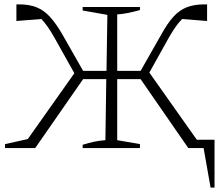

<svg xmlns="http://www.w3.org/2000/svg" viewBox="-20 -677 1006 878"><path d="M3 0V-18L107 -41L320 -342L230 -503Q197 -562 169 -590L55 -581V-657Q62 -657 68 -657Q114 -657 147.5 -643.5Q181 -630 208.5 -600Q236 -570 265 -520L360 -353H467L471 -609L358 -629V-645H620V-631Q591 -623 567 -618Q543 -613 516 -611V-353H623L718 -520Q746 -571 773.5 -601Q801 -631 834.5 -644Q868 -657 915 -657Q920 -657 927 -657V-581L813 -590Q784 -562 751 -503L663 -345L880 -38H961V181H943L911 0H841L623 -315H516V-36L620 -18V0H358V-15Q388 -24 411 -29Q434 -34 462 -36L466 -315H360L141 0Z"/></svg>

Font: Piazzolla SC ExtraLight
Style: Regular
Weight: 200
Designer: Juan Pablo del Peral
Foundry: Huerta Tipografica
Version: Version 1.330